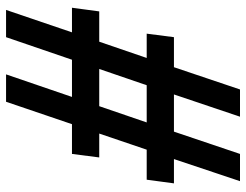

<svg xmlns="http://www.w3.org/2000/svg" viewBox="-110 -710 820 640"><g transform="rotate(-90 300.0 -390.0)"><path d="M372.1 -779.8 296.9 -560.1H420.9L496.1 -779.8H586.9L512.2 -560.1H594.2L582 -469.2H481L426.8 -311H507.8L496.1 -220.2H396L321.8 0H231L305.2 -220.2H181.2L106.9 0H16.1L89.8 -220.2H8.8L21 -311H121.1L174.8 -469.2H95.2L106.9 -560.1H206.1L280.8 -779.8ZM266.1 -469.2 211.9 -311H335.9L390.1 -469.2Z"/></g></svg>

Font: Cooper Hewitt
Style: Medium Italic
Weight: 708
Designer: Village Type and Design LLC
Foundry: Cooper Hewitt Smithsonian Design Museum
Version: 1.000